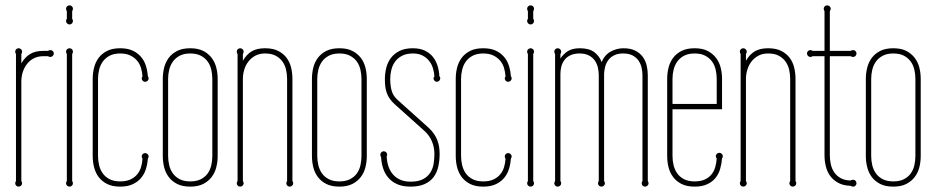

<svg xmlns="http://www.w3.org/2000/svg" viewBox="-20 -691 3512 721"><path d="M60.1 -11.2Q63 -7.3 63 -2.9Q63 2.4 59.1 6.1Q55.2 9.8 49.8 9.8Q44.4 9.8 40.8 6.1Q37.1 2.4 37.1 -2.9Q37.1 -7.3 40 -11.2V-487.8Q37.1 -492.7 37.1 -497.1Q37.1 -502.4 40.8 -506.1Q44.4 -509.8 49.8 -509.8Q55.2 -509.8 59.1 -506.1Q63 -502.4 63 -497.1Q63 -492.7 60.1 -487.8V-453.1Q73.7 -476.6 93.3 -488.3Q112.8 -500 143.1 -500H160.2Q164.6 -502.9 168.9 -502.9Q174.3 -502.9 178.2 -499.3Q182.1 -495.6 182.1 -490.2Q182.1 -484.9 178.2 -481Q174.3 -477.1 168.9 -477.1Q164.6 -477.1 160.2 -480H143.1Q122.1 -480 106.4 -471.7Q90.8 -463.4 80.6 -449.7Q70.3 -436 65.2 -419.2Q60.1 -402.3 60.1 -384.8Z M251 -11.2Q253.9 -7.3 253.9 -2.9Q253.9 2.4 250.2 6.1Q246.6 9.8 241.2 9.8Q235.8 9.8 231.9 6.1Q228 2.4 228 -2.9Q228 -7.3 231 -11.2V-487.8Q228 -492.7 228 -497.1Q228 -502.4 231.9 -506.1Q235.8 -509.8 241.2 -509.8Q246.6 -509.8 250.2 -506.1Q253.9 -502.4 253.9 -497.1Q253.9 -492.7 251 -487.8ZM251 -620.1Q253.9 -617.2 253.9 -612.3Q253.9 -606.9 250.2 -603Q246.6 -599.1 241.2 -599.1Q235.8 -599.1 231.9 -603Q228 -606.9 228 -612.3Q228 -617.2 231 -620.1V-648.9Q228 -653.8 228 -658.2Q228 -663.6 231.9 -667.2Q235.8 -670.9 241.2 -670.9Q246.6 -670.9 250.2 -667.2Q253.9 -663.6 253.9 -658.2Q253.9 -653.8 251 -648.9Z M348.1 -105Q348.1 -87.4 352.3 -70.3Q356.4 -53.2 366 -39.8Q375.5 -26.4 391.6 -18.1Q407.7 -9.8 431.2 -9.8Q453.6 -9.8 469.2 -16.8Q484.9 -23.9 494.9 -35.9Q504.9 -47.9 509.5 -63.2Q514.2 -78.6 515.1 -95.2Q513.7 -96.7 512.9 -99.1Q512.2 -101.6 512.2 -104Q512.2 -108.4 515.9 -112.3Q519.5 -116.2 524.9 -116.2Q530.3 -116.2 534.2 -112.3Q538.1 -108.4 538.1 -104Q538.1 -101.6 537.4 -99.1Q536.6 -96.7 535.2 -95.2Q533.7 -74.7 527.8 -55.9Q522 -37.1 509.5 -22.5Q497.1 -7.8 478 1Q459 9.8 431.2 9.8Q401.9 9.8 382.1 -0.2Q362.3 -10.3 350.3 -26.4Q338.4 -42.5 333.3 -63Q328.1 -83.5 328.1 -105V-395Q328.1 -416.5 333.3 -437Q338.4 -457.5 350.3 -473.6Q362.3 -489.7 382.1 -499.8Q401.9 -509.8 431.2 -509.8Q459 -509.8 478 -501Q497.1 -492.2 509.5 -477.5Q522 -462.9 527.8 -444.1Q533.7 -425.3 535.2 -404.8Q536.6 -403.3 537.4 -400.9Q538.1 -398.4 538.1 -396Q538.1 -391.6 534.2 -387.7Q530.3 -383.8 524.9 -383.8Q519.5 -383.8 515.9 -387.7Q512.2 -391.6 512.2 -396Q512.2 -400.9 515.1 -403.8Q514.2 -419.9 509.5 -435.5Q504.9 -451.2 494.9 -463.1Q484.9 -475.1 469.2 -482.7Q453.6 -490.2 431.2 -490.2Q407.7 -490.2 391.6 -481.7Q375.5 -473.1 366 -459.7Q356.4 -446.3 352.3 -429.2Q348.1 -412.1 348.1 -395Z M611.3 -105Q611.3 -87.4 615.5 -70.3Q619.6 -53.2 629.2 -39.8Q638.7 -26.4 654.8 -18.1Q670.9 -9.8 694.3 -9.8Q718.3 -9.8 734.4 -18.1Q750.5 -26.4 760 -39.8Q769.5 -53.2 773.4 -70.3Q777.3 -87.4 777.3 -105V-395Q777.3 -412.1 773.4 -429.2Q769.5 -446.3 760 -459.7Q750.5 -473.1 734.4 -481.7Q718.3 -490.2 694.3 -490.2Q670.9 -490.2 654.8 -481.7Q638.7 -473.1 629.2 -459.7Q619.6 -446.3 615.5 -429.2Q611.3 -412.1 611.3 -395ZM797.4 -105Q797.4 -83.5 792.2 -63Q787.1 -42.5 774.9 -26.4Q762.7 -10.3 743.2 -0.2Q723.6 9.8 694.3 9.8Q665 9.8 645.3 -0.2Q625.5 -10.3 613.5 -26.4Q601.6 -42.5 596.4 -63Q591.3 -83.5 591.3 -105V-395Q591.3 -416.5 596.4 -437Q601.6 -457.5 613.5 -473.6Q625.5 -489.7 645.3 -499.8Q665 -509.8 694.3 -509.8Q723.6 -509.8 743.2 -499.8Q762.7 -489.7 774.9 -473.6Q787.1 -457.5 792.2 -437Q797.4 -416.5 797.4 -395Z M1078.1 -11.2Q1081.1 -7.3 1081.1 -2.9Q1081.1 2.4 1077.1 6.1Q1073.2 9.8 1067.9 9.8Q1062.5 9.8 1058.8 6.1Q1055.2 2.4 1055.2 -2.9Q1055.2 -7.3 1058.1 -11.2V-395Q1058.1 -412.1 1054.2 -429.2Q1050.3 -446.3 1040.8 -459.7Q1031.2 -473.1 1015.4 -481.7Q999.5 -490.2 975.1 -490.2Q954.1 -490.2 938.5 -481.7Q922.9 -473.1 912.6 -459.7Q902.3 -446.3 897.2 -429.2Q892.1 -412.1 892.1 -395V-11.2Q895 -7.3 895 -2.9Q895 2.4 891.1 6.1Q887.2 9.8 881.8 9.8Q876.5 9.8 872.8 6.1Q869.1 2.4 869.1 -2.9Q869.1 -7.3 872.1 -11.2V-487.8Q869.1 -492.7 869.1 -497.1Q869.1 -502.4 872.8 -506.1Q876.5 -509.8 881.8 -509.8Q887.2 -509.8 891.1 -506.1Q895 -502.4 895 -497.1Q895 -492.7 892.1 -487.8V-462.9Q905.8 -486.8 925.3 -498.3Q944.8 -509.8 975.1 -509.8Q1004.9 -509.8 1024.7 -499.8Q1044.4 -489.7 1056.4 -473.6Q1068.4 -457.5 1073.2 -437Q1078.1 -416.5 1078.1 -395Z M1171.4 -105Q1171.4 -87.4 1175.5 -70.3Q1179.7 -53.2 1189.2 -39.8Q1198.7 -26.4 1214.8 -18.1Q1231 -9.8 1254.4 -9.8Q1278.3 -9.8 1294.4 -18.1Q1310.5 -26.4 1320.1 -39.8Q1329.6 -53.2 1333.5 -70.3Q1337.4 -87.4 1337.4 -105V-395Q1337.4 -412.1 1333.5 -429.2Q1329.6 -446.3 1320.1 -459.7Q1310.5 -473.1 1294.4 -481.7Q1278.3 -490.2 1254.4 -490.2Q1231 -490.2 1214.8 -481.7Q1198.7 -473.1 1189.2 -459.7Q1179.7 -446.3 1175.5 -429.2Q1171.4 -412.1 1171.4 -395ZM1357.4 -105Q1357.4 -83.5 1352.3 -63Q1347.2 -42.5 1335 -26.4Q1322.8 -10.3 1303.2 -0.2Q1283.7 9.8 1254.4 9.8Q1225.1 9.8 1205.3 -0.2Q1185.5 -10.3 1173.6 -26.4Q1161.6 -42.5 1156.5 -63Q1151.4 -83.5 1151.4 -105V-395Q1151.4 -416.5 1156.5 -437Q1161.6 -457.5 1173.6 -473.6Q1185.5 -489.7 1205.3 -499.8Q1225.1 -509.8 1254.4 -509.8Q1283.7 -509.8 1303.2 -499.8Q1322.8 -489.7 1335 -473.6Q1347.2 -457.5 1352.3 -437Q1357.4 -416.5 1357.4 -395Z M1588.9 -211.9Q1601.6 -200.2 1609.9 -188Q1618.2 -175.8 1622.8 -163.1Q1627.4 -150.4 1629.2 -137.7Q1630.9 -125 1630.9 -112.8Q1630.9 -87.4 1625.7 -64.9Q1620.6 -42.5 1608.2 -25.9Q1595.7 -9.3 1574.7 0.2Q1553.7 9.8 1522 9.8Q1491.7 9.8 1471.2 0.5Q1450.7 -8.8 1437.7 -24.2Q1424.8 -39.6 1418.5 -59.6Q1412.1 -79.6 1411.1 -101.1Q1409.7 -102.5 1408.9 -105Q1408.2 -107.4 1408.2 -109.9Q1408.2 -115.2 1411.9 -119.1Q1415.5 -123 1420.9 -123Q1426.3 -123 1430.2 -119.1Q1434.1 -115.2 1434.1 -109.9Q1434.1 -107.9 1432.1 -104Q1432.6 -86.4 1437.7 -69.3Q1442.9 -52.2 1453.4 -38.8Q1463.9 -25.4 1480.7 -17.1Q1497.6 -8.8 1522 -8.8Q1550.3 -8.8 1567.9 -17.8Q1585.4 -26.9 1595.2 -41.7Q1605 -56.6 1608.2 -75.2Q1611.3 -93.8 1611.3 -112.8Q1611.3 -137.7 1602.3 -159.4Q1593.3 -181.2 1575.2 -198.2L1461.9 -299.8Q1450.2 -310.5 1443.1 -321Q1436 -331.5 1432.1 -343Q1428.2 -354.5 1426.8 -366.7Q1425.3 -378.9 1425.3 -393.1Q1425.3 -416 1430.7 -437Q1436 -458 1448.5 -474.1Q1460.9 -490.2 1481 -500Q1501 -509.8 1530.3 -509.8Q1556.6 -509.8 1575.2 -501Q1593.8 -492.2 1605.5 -477.5Q1617.2 -462.9 1623 -444.1Q1628.9 -425.3 1629.9 -404.8Q1633.3 -401.9 1633.3 -397Q1633.3 -391.6 1629.4 -387.7Q1625.5 -383.8 1620.1 -383.8Q1615.7 -383.8 1611.8 -387.7Q1607.9 -391.6 1607.9 -397Q1607.9 -400.9 1611.3 -403.8Q1610.4 -419.9 1605.5 -435.5Q1600.6 -451.2 1590.8 -463.1Q1581.1 -475.1 1566.2 -482.7Q1551.3 -490.2 1530.3 -490.2Q1506.8 -490.2 1490.5 -481.9Q1474.1 -473.6 1464.1 -460.2Q1454.1 -446.8 1449.7 -429.2Q1445.3 -411.6 1445.3 -393.1Q1445.8 -364.3 1452.1 -346.2Q1458.5 -328.1 1475.1 -314Z M1711.4 -105Q1711.4 -87.4 1715.6 -70.3Q1719.7 -53.2 1729.2 -39.8Q1738.8 -26.4 1754.9 -18.1Q1771 -9.8 1794.4 -9.8Q1816.9 -9.8 1832.5 -16.8Q1848.1 -23.9 1858.2 -35.9Q1868.2 -47.9 1872.8 -63.2Q1877.4 -78.6 1878.4 -95.2Q1877 -96.7 1876.2 -99.1Q1875.5 -101.6 1875.5 -104Q1875.5 -108.4 1879.2 -112.3Q1882.8 -116.2 1888.2 -116.2Q1893.6 -116.2 1897.5 -112.3Q1901.4 -108.4 1901.4 -104Q1901.4 -101.6 1900.6 -99.1Q1899.9 -96.7 1898.4 -95.2Q1897 -74.7 1891.1 -55.9Q1885.3 -37.1 1872.8 -22.5Q1860.4 -7.8 1841.3 1Q1822.3 9.8 1794.4 9.8Q1765.1 9.8 1745.4 -0.2Q1725.6 -10.3 1713.6 -26.4Q1701.7 -42.5 1696.5 -63Q1691.4 -83.5 1691.4 -105V-395Q1691.4 -416.5 1696.5 -437Q1701.7 -457.5 1713.6 -473.6Q1725.6 -489.7 1745.4 -499.8Q1765.1 -509.8 1794.4 -509.8Q1822.3 -509.8 1841.3 -501Q1860.4 -492.2 1872.8 -477.5Q1885.3 -462.9 1891.1 -444.1Q1897 -425.3 1898.4 -404.8Q1899.9 -403.3 1900.6 -400.9Q1901.4 -398.4 1901.4 -396Q1901.4 -391.6 1897.5 -387.7Q1893.6 -383.8 1888.2 -383.8Q1882.8 -383.8 1879.2 -387.7Q1875.5 -391.6 1875.5 -396Q1875.5 -400.9 1878.4 -403.8Q1877.4 -419.9 1872.8 -435.5Q1868.2 -451.2 1858.2 -463.1Q1848.1 -475.1 1832.5 -482.7Q1816.9 -490.2 1794.4 -490.2Q1771 -490.2 1754.9 -481.7Q1738.8 -473.1 1729.2 -459.7Q1719.7 -446.3 1715.6 -429.2Q1711.4 -412.1 1711.4 -395Z M1982.4 -11.2Q1985.4 -7.3 1985.4 -2.9Q1985.4 2.4 1981.7 6.1Q1978 9.8 1972.7 9.8Q1967.3 9.8 1963.4 6.1Q1959.5 2.4 1959.5 -2.9Q1959.5 -7.3 1962.4 -11.2V-487.8Q1959.5 -492.7 1959.5 -497.1Q1959.5 -502.4 1963.4 -506.1Q1967.3 -509.8 1972.7 -509.8Q1978 -509.8 1981.7 -506.1Q1985.4 -502.4 1985.4 -497.1Q1985.4 -492.7 1982.4 -487.8ZM1982.4 -620.1Q1985.4 -617.2 1985.4 -612.3Q1985.4 -606.9 1981.7 -603Q1978 -599.1 1972.7 -599.1Q1967.3 -599.1 1963.4 -603Q1959.5 -606.9 1959.5 -612.3Q1959.5 -617.2 1962.4 -620.1V-648.9Q1959.5 -653.8 1959.5 -658.2Q1959.5 -663.6 1963.4 -667.2Q1967.3 -670.9 1972.7 -670.9Q1978 -670.9 1981.7 -667.2Q1985.4 -663.6 1985.4 -658.2Q1985.4 -653.8 1982.4 -648.9Z M2412.6 -11.2Q2415.5 -7.3 2415.5 -2.9Q2415.5 2.4 2411.6 6.1Q2407.7 9.8 2402.3 9.8Q2397 9.8 2393.3 6.1Q2389.6 2.4 2389.6 -2.9Q2389.6 -7.3 2392.6 -11.2V-408.2Q2392.6 -422.9 2389.2 -437.5Q2385.7 -452.1 2377.4 -463.9Q2369.1 -475.6 2355.2 -482.9Q2341.3 -490.2 2320.3 -490.2Q2300.3 -490.2 2286.9 -483.6Q2273.4 -477.1 2265.1 -466.3Q2256.8 -455.6 2252.9 -441.9Q2249 -428.2 2248.5 -414.1V-11.2Q2251.5 -7.3 2251.5 -2.9Q2251.5 2.4 2247.6 6.1Q2243.7 9.8 2238.3 9.8Q2232.9 9.8 2229.2 6.1Q2225.6 2.4 2225.6 -2.9Q2225.6 -7.3 2228.5 -11.2V-408.2Q2228.5 -422.9 2225.1 -437.5Q2221.7 -452.1 2213.4 -463.9Q2205.1 -475.6 2191.2 -482.9Q2177.2 -490.2 2156.2 -490.2Q2136.2 -490.2 2122.3 -483.6Q2108.4 -477.1 2100.1 -466.3Q2091.8 -455.6 2088.1 -441.9Q2084.5 -428.2 2084.5 -414.1V-11.2Q2087.4 -7.3 2087.4 -2.9Q2087.4 2.4 2083.5 6.1Q2079.6 9.8 2074.2 9.8Q2068.8 9.8 2065.2 6.1Q2061.5 2.4 2061.5 -2.9Q2061.5 -7.3 2064.5 -11.2V-487.8Q2061.5 -492.7 2061.5 -497.1Q2061.5 -502.4 2065.2 -506.1Q2068.8 -509.8 2074.2 -509.8Q2079.6 -509.8 2083.5 -506.1Q2087.4 -502.4 2087.4 -497.1Q2087.4 -492.7 2084.5 -487.8V-471.2Q2096.7 -489.7 2113.8 -499.8Q2130.9 -509.8 2157.2 -509.8Q2192.4 -509.8 2211.7 -495.1Q2231 -480.5 2239.3 -458Q2250.5 -484.9 2273.2 -497.3Q2295.9 -509.8 2321.3 -509.8Q2347.7 -509.8 2365.2 -501Q2382.8 -492.2 2393.3 -478Q2403.8 -463.9 2408.2 -445.8Q2412.6 -427.7 2412.6 -409.2Z M2691.4 -280.8H2505.4V-105Q2505.4 -87.4 2509.5 -70.3Q2513.7 -53.2 2523.2 -39.8Q2532.7 -26.4 2548.8 -18.1Q2564.9 -9.8 2588.4 -9.8Q2611.3 -9.8 2627 -17.1Q2642.6 -24.4 2652.1 -36.4Q2661.6 -48.3 2666 -64Q2670.4 -79.6 2671.4 -96.2Q2669.9 -97.7 2668.9 -100.1Q2668 -102.5 2668 -104Q2668 -109.4 2671.9 -113.3Q2675.8 -117.2 2681.2 -117.2Q2686.5 -117.2 2690.4 -113.3Q2694.3 -109.4 2694.3 -104Q2694.3 -102.5 2693.6 -100.1Q2692.9 -97.7 2691.4 -96.2Q2689.9 -75.7 2684.3 -56.6Q2678.7 -37.6 2667 -22.9Q2655.3 -8.3 2636 0.7Q2616.7 9.8 2588.4 9.8Q2559.1 9.8 2539.3 -0.2Q2519.5 -10.3 2507.6 -26.4Q2495.6 -42.5 2490.5 -63Q2485.4 -83.5 2485.4 -105V-395Q2485.4 -416.5 2490.5 -437Q2495.6 -457.5 2507.6 -473.6Q2519.5 -489.7 2539.3 -499.8Q2559.1 -509.8 2588.4 -509.8Q2617.7 -509.8 2637.2 -499.8Q2656.7 -489.7 2668.9 -473.6Q2681.2 -457.5 2686.3 -437Q2691.4 -416.5 2691.4 -395ZM2671.4 -300.8V-395Q2671.4 -412.1 2667.5 -429.2Q2663.6 -446.3 2654.1 -459.7Q2644.5 -473.1 2628.4 -481.7Q2612.3 -490.2 2588.4 -490.2Q2564.9 -490.2 2548.8 -481.7Q2532.7 -473.1 2523.2 -459.7Q2513.7 -446.3 2509.5 -429.2Q2505.4 -412.1 2505.4 -395V-300.8Z M2967.3 -11.2Q2970.2 -7.3 2970.2 -2.9Q2970.2 2.4 2966.3 6.1Q2962.4 9.8 2957 9.8Q2951.7 9.8 2948 6.1Q2944.3 2.4 2944.3 -2.9Q2944.3 -7.3 2947.3 -11.2V-395Q2947.3 -412.1 2943.4 -429.2Q2939.5 -446.3 2929.9 -459.7Q2920.4 -473.1 2904.5 -481.7Q2888.7 -490.2 2864.3 -490.2Q2843.3 -490.2 2827.6 -481.7Q2812 -473.1 2801.8 -459.7Q2791.5 -446.3 2786.4 -429.2Q2781.2 -412.1 2781.2 -395V-11.2Q2784.2 -7.3 2784.2 -2.9Q2784.2 2.4 2780.3 6.1Q2776.4 9.8 2771 9.8Q2765.6 9.8 2762 6.1Q2758.3 2.4 2758.3 -2.9Q2758.3 -7.3 2761.2 -11.2V-487.8Q2758.3 -492.7 2758.3 -497.1Q2758.3 -502.4 2762 -506.1Q2765.6 -509.8 2771 -509.8Q2776.4 -509.8 2780.3 -506.1Q2784.2 -502.4 2784.2 -497.1Q2784.2 -492.7 2781.2 -487.8V-462.9Q2794.9 -486.8 2814.5 -498.3Q2834 -509.8 2864.3 -509.8Q2894 -509.8 2913.8 -499.8Q2933.6 -489.7 2945.6 -473.6Q2957.5 -457.5 2962.4 -437Q2967.3 -416.5 2967.3 -395Z M3096.2 -107.9Q3096.2 -89.8 3100.1 -73.2Q3104 -56.6 3113 -43.5Q3122.1 -30.3 3137.2 -22Q3152.3 -13.7 3174.3 -13.2Q3178.7 -16.1 3183.6 -16.1Q3189 -16.1 3192.6 -12.2Q3196.3 -8.3 3196.3 -2.9Q3196.3 2.4 3192.6 6.1Q3189 9.8 3183.6 9.8Q3178.7 9.8 3174.3 6.8Q3146.5 5.9 3127.7 -4.4Q3108.9 -14.6 3097.4 -30.5Q3085.9 -46.4 3081.1 -66.7Q3076.2 -86.9 3076.2 -107.9V-480H3031.2Q3028.3 -477.1 3023.4 -477.1Q3018.1 -477.1 3014.2 -481Q3010.3 -484.9 3010.3 -490.2Q3010.3 -495.6 3014.2 -499.3Q3018.1 -502.9 3023.4 -502.9Q3028.3 -502.9 3031.2 -500H3076.2V-648.9Q3073.2 -653.8 3073.2 -658.2Q3073.2 -663.6 3077.1 -667.2Q3081.1 -670.9 3086.4 -670.9Q3091.8 -670.9 3095.7 -667.2Q3099.6 -663.6 3099.6 -658.2Q3099.6 -654.8 3096.2 -648.9V-500H3174.3Q3178.7 -502.9 3183.6 -502.9Q3189 -502.9 3192.6 -499.3Q3196.3 -495.6 3196.3 -490.2Q3196.3 -484.9 3192.6 -481Q3189 -477.1 3183.6 -477.1Q3178.7 -477.1 3174.3 -480H3096.2Z M3251.5 -105Q3251.5 -87.4 3255.6 -70.3Q3259.8 -53.2 3269.3 -39.8Q3278.8 -26.4 3294.9 -18.1Q3311 -9.8 3334.5 -9.8Q3358.4 -9.8 3374.5 -18.1Q3390.6 -26.4 3400.1 -39.8Q3409.7 -53.2 3413.6 -70.3Q3417.5 -87.4 3417.5 -105V-395Q3417.5 -412.1 3413.6 -429.2Q3409.7 -446.3 3400.1 -459.7Q3390.6 -473.1 3374.5 -481.7Q3358.4 -490.2 3334.5 -490.2Q3311 -490.2 3294.9 -481.7Q3278.8 -473.1 3269.3 -459.7Q3259.8 -446.3 3255.6 -429.2Q3251.5 -412.1 3251.5 -395ZM3437.5 -105Q3437.5 -83.5 3432.4 -63Q3427.2 -42.5 3415 -26.4Q3402.8 -10.3 3383.3 -0.2Q3363.8 9.8 3334.5 9.8Q3305.2 9.8 3285.4 -0.2Q3265.6 -10.3 3253.7 -26.4Q3241.7 -42.5 3236.6 -63Q3231.4 -83.5 3231.4 -105V-395Q3231.4 -416.5 3236.6 -437Q3241.7 -457.5 3253.7 -473.6Q3265.6 -489.7 3285.4 -499.8Q3305.2 -509.8 3334.5 -509.8Q3363.8 -509.8 3383.3 -499.8Q3402.8 -489.7 3415 -473.6Q3427.2 -457.5 3432.4 -437Q3437.5 -416.5 3437.5 -395Z"/></svg>

Font: Wire One
Style: Regular
Weight: 400
Designer: Alexei Vanyashin, Gayaneh Bagdasaryan
Foundry: Cyreal Type Foundry
Version: Version 1.000